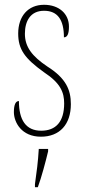

<svg xmlns="http://www.w3.org/2000/svg" viewBox="-20 -561 355 802"><path d="M151 10C229 10 276 -41 276 -126C276 -185 256 -234 178 -283C114 -326 84 -365 84 -420C84 -473 107 -516 164 -516C221 -516 247 -478 247 -405C262 -405 268 -421 268 -450C268 -504 226 -541 164 -541C97 -541 56 -493 56 -421C56 -355 83 -317 164 -259C234 -213 248 -174 248 -129C248 -52 213 -15 152 -15C88 -15 59 -60 59 -139C46 -139 38 -125 38 -93C38 -50 70 10 151 10ZM126 208V221H138C153 181 171 113 181 71V61H142C139 114 133 159 126 208Z"/></svg>

Font: Noto Serif Armenian ExtraCondensed Thin
Style: Regular
Weight: 100
Width: 2
Designer: Monotype Design Team
Foundry: Monotype Imaging Inc.
Version: Version 2.008